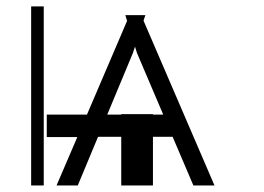

<svg xmlns="http://www.w3.org/2000/svg" viewBox="-20 -565 803 585"><path d="M569.2 0 506 -148.1H446V0H349.4V-148.1H279.5V-147.4H278.4L217 0H152.3L215.6 -147.4H122.5V-215.9H245L367.2 -501.4L361.9 -518.8H422.9L417.3 -502.1L633.5 0ZM113.3 -545.5V0H74.9V-545.5ZM384.9 -403.4 306.8 -215.9H349.4V-217.3H446V-215.9H477.3L397.4 -403.4L391.3 -422.9Z"/></svg>

Font: Inter Extra Light BETA
Style: Regular
Weight: 200
Designer: Rasmus Andersson
Foundry: rsms
Version: Version 3.011;git-f93a4a705